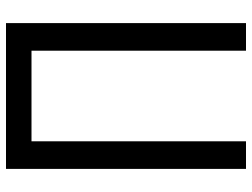

<svg xmlns="http://www.w3.org/2000/svg" viewBox="-120 -720 840 640"><g transform="rotate(-90 300.0 -400.0)"><path d="M57 0V-800H543V0H451V-715H149V0Z"/></g></svg>

Font: Victor Mono SemiBold
Style: Regular
Weight: 600
Monospace: yes
Designer: Rune Bjørnerås
Version: Version 1.561;gftools[0.9.30]